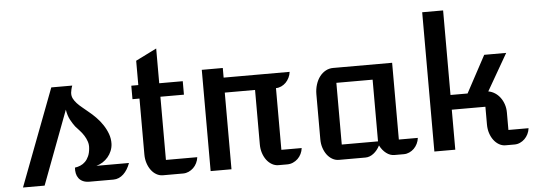

<svg xmlns="http://www.w3.org/2000/svg" viewBox="-50 -922 2966 1067"><g transform="rotate(-5 1433.0 -388.5)"><path d="M243.7 -540.5H360.8Q356.4 -529.8 354.2 -519.3Q352.1 -508.8 351.1 -502Q349.6 -483.9 356.9 -469.2Q364.3 -454.6 376.7 -441.2Q389.2 -427.7 405.5 -414.6Q421.9 -401.4 439 -386.7Q458.5 -371.1 478.5 -350.8Q498.5 -330.6 514.6 -306.4Q530.8 -282.2 540.8 -255.1Q550.8 -228 549.8 -198.7Q548.8 -178.2 541 -159.4Q533.2 -140.6 520.5 -125.7Q507.8 -110.8 491 -100.1Q474.1 -89.4 455.6 -84.5H637.2Q630.4 -65.4 620.8 -50Q611.3 -34.7 599.4 -23.4Q587.4 -12.2 573.2 -6.1Q559.1 0 543.9 0H410.2Q387.7 0 372.8 -7.1Q357.9 -14.2 349.4 -25.9Q340.8 -37.6 337.6 -53Q334.5 -68.4 335.9 -85Q351.6 -86.9 366.7 -93.3Q381.8 -99.6 393.8 -111.6Q405.8 -123.5 413.8 -141.6Q421.9 -159.7 423.8 -185.1Q425.8 -205.1 419.9 -222.7Q414.1 -240.2 404.3 -255.9Q394.5 -271.5 381.8 -285.6Q369.1 -299.8 356.9 -313Q344.2 -329.6 331.5 -353Q318.8 -376.5 313.5 -410.2L159.2 0H38.6Z M726.6 -436H687.5V-511.2H726.6V-647L843.3 -705.1V-511.2H974.6V-436H843.3V-83.5H1018.1Q1016.1 -66.4 1008.5 -51Q1001 -35.6 989.3 -24.4Q977.5 -13.2 962.9 -6.6Q948.2 0 932.1 0H819.3Q800.3 0 783.2 -9.8Q766.1 -19.5 753.7 -36.4Q741.2 -53.2 733.9 -75.7Q726.6 -98.1 726.6 -124Z M1085.4 -564.9H1202.6V-511.2H1570.8Q1568.8 -494.1 1561.3 -478.8Q1553.7 -463.4 1542.5 -452.1Q1531.2 -440.9 1516.8 -434.3Q1502.4 -427.7 1487.3 -427.7V-83.5H1600.6Q1598.6 -66.4 1591.1 -51Q1583.5 -35.6 1571.8 -24.4Q1560.1 -13.2 1544.9 -6.6Q1529.8 0 1512.7 0H1463.9Q1444.8 0 1427.7 -9.8Q1410.6 -19.5 1397.9 -36.4Q1385.3 -53.2 1377.9 -75.7Q1370.6 -98.1 1370.6 -124V-427.7H1201.7V0H1085.4Z M1708 -373.5Q1708 -402.8 1716.1 -428.2Q1724.1 -453.6 1738.3 -472.2Q1752.4 -490.7 1771.7 -501.2Q1791 -511.7 1813.5 -511.7H2142.6V-83.5H2248.5Q2246.6 -66.4 2239 -51Q2231.4 -35.6 2220 -24.4Q2208.5 -13.2 2193.8 -6.6Q2179.2 0 2163.1 0H2110.8Q2086.9 0 2065.4 -16.4Q2043.9 -32.7 2029.8 -60.5Q2015.6 -32.7 1994.1 -16.4Q1972.7 0 1948.7 0H1800.8Q1781.7 0 1764.6 -9.8Q1747.6 -19.5 1735.1 -36.1Q1722.7 -52.7 1715.3 -75Q1708 -97.2 1708 -122.6ZM2026.4 -83.5V-427.7H1824.2V-83.5Z M2333.5 -776.9H2450.2V-305.2H2545.4L2656.2 -511.2H2778.8L2661.1 -306.6Q2680.7 -303.2 2697.8 -292.2Q2714.8 -281.2 2727.3 -264.4Q2739.7 -247.6 2746.8 -226.3Q2753.9 -205.1 2753.9 -181.2V-83.5H2866.2Q2864.3 -66.4 2856.7 -51Q2849.1 -35.6 2837.6 -24.4Q2826.2 -13.2 2811.5 -6.6Q2796.9 0 2780.8 0H2730.5Q2711.4 0 2694.6 -9.8Q2677.7 -19.5 2665 -36.4Q2652.3 -53.2 2645 -75.7Q2637.7 -98.1 2637.7 -124V-223.1H2450.2V0H2333.5Z"/></g></svg>

Font: Atomic Age
Style: Regular
Weight: 400
Designer: James Grieshaber
Foundry: James Grieshaber
Version: Version 1.008; ttfautohint (v1.4.1) -l 6 -r 46 -G 0 -x 0 -H 